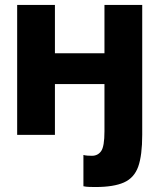

<svg xmlns="http://www.w3.org/2000/svg" viewBox="-20 -550 650 783"><path d="M50 0V-530H204V-332.7H406V-530H560V-0.3Q560 83.5 543.7 129.5Q527.3 175.5 485.4 194.1Q443.5 212.7 369.7 212.7Q359.2 212.7 345 212.3Q330.8 212 320.2 209.5V82Q327.6 84 337.4 84.7Q347.2 85.3 355 85.3Q379 85.3 392.5 66.3Q406 47.3 406 -14.5V-207.3H204V0Z"/></svg>

Font: Golos Text
Style: Regular
Weight: 400
Designer: A.Korolkova, Vitaly Kuzmin
Foundry: ParaType Ltd
Version: Version 2.004